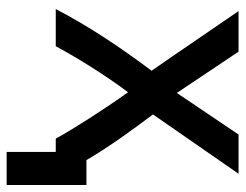

<svg xmlns="http://www.w3.org/2000/svg" viewBox="-98 -470 720 563"><g transform="rotate(90 261.5 -188.0)"><path d="M250 -204C198 -135 145 -48 115 8H6C58 -92 123 -188 187 -273C158 -314 130 -356 101 -398L12 -528H131L252 -347L374 -528H489L315 -277C358 -220 408 -152 449 -82H522V152H425V8H386C357 -45 300 -134 250 -204Z"/></g></svg>

Font: Repo Medium
Style: Regular
Weight: 500
Designer: Stefan Peev
Foundry: Context Ltd
Version: Version 1.502